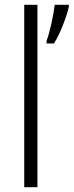

<svg xmlns="http://www.w3.org/2000/svg" viewBox="-20 -873 307 800"><path d="M136 -93V-853H81V-93ZM267 -845V-853H208C204 -815 186 -731 174 -703V-692H205C231 -733 257 -802 267 -845Z"/></svg>

Font: Noto Sans Kannada UI SemiCondensed Light
Style: Regular
Weight: 300
Width: 4
Designer: Jelle Bosma - Monotype Design Team
Foundry: Monotype Imaging Inc.
Version: Version 2.005